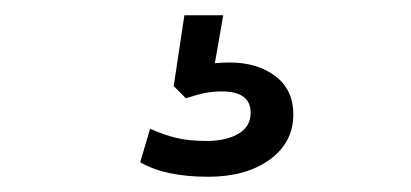

<svg xmlns="http://www.w3.org/2000/svg" viewBox="-20 -40 540 252"><path d="M253 192Q197 192 164 173L177 129Q195 137 211.5 141Q228 145 251 145Q277 145 293 135.5Q309 126 309 108Q309 80 271 80Q260 80 249.5 82Q239 84 224 89L208 73L222 -20H273L262 43Q272 42 281 42Q318 42 341.5 60Q365 78 365 110Q365 147 334 169.5Q303 192 253 192Z"/></svg>

Font: Nunito Sans
Style: Regular
Weight: 400
Designer: Vernon Adams
Foundry: Vernon Adams
Version: Version 3.101; ttfautohint (v1.8.4.7-5d5b);gftools[0.9.27]